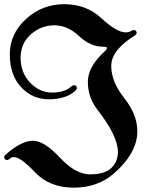

<svg xmlns="http://www.w3.org/2000/svg" viewBox="-48 -738 691 902"><path d="M-28.3 -0.5Q-28.3 -5.9 -20.5 -12.7Q52.7 -76.7 106.2 -76.7Q159.7 -76.7 233.2 2.2Q306.6 81.1 375 81.1Q443.4 81.1 474.6 51.5Q505.9 22 505.9 -23.9Q505.9 -99.1 411.6 -219.7Q364.7 -279.8 364.7 -352.8Q364.7 -425.8 445.3 -498Q454.6 -506.3 454.6 -512.5Q454.6 -518.6 435.5 -518.6Q376.5 -518.6 323 -568.8Q269.5 -619.1 207.5 -619.1Q145.5 -619.1 97.2 -576.9Q48.8 -534.7 48.8 -465.8Q48.8 -397 93.3 -350.1Q137.7 -303.2 196 -303.2Q254.4 -303.2 284.7 -330.1Q293 -337.4 299.3 -337.4Q313 -337.4 313 -324.2Q313 -317.9 304.7 -310.5Q260.3 -271.5 181.9 -271.5Q103.5 -271.5 50.8 -328.9Q-2 -386.2 -2 -482.7Q-2 -579.1 74.2 -648.7Q150.4 -718.3 253.9 -718.3Q357.4 -718.3 428.7 -652.1Q500 -585.9 542.5 -585.9Q558.1 -585.9 568.4 -592.8Q574.2 -596.7 581.1 -596.7Q593.8 -596.7 593.8 -583Q593.8 -576.2 584 -570.3Q474.6 -502.4 474.6 -428.2Q474.6 -354 535.9 -276.9Q597.2 -199.7 597.2 -121.6Q597.2 -20.5 489.7 74.7Q412.1 143.6 298.6 143.6Q185.1 143.6 116.9 71.8Q48.8 0 17.6 0Q6.8 0 -1 6.8Q-8.8 13.7 -14.2 13.7Q-28.3 13.7 -28.3 -0.5Z"/></svg>

Font: UnifrakturMaguntia16
Style: Book
Weight: 400
Designer: j. 'mach' wust, Gerrit Ansmann, Georg Duffner, based on a font by Peter Wiegel, original typeface by Carl Albert Fahrenw
Version: Version 2017-03-19